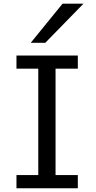

<svg xmlns="http://www.w3.org/2000/svg" viewBox="-20 -1011 516 1031"><path d="M397.9 -712.9V-642.1H278.3V-70.8H397.9V0H68.4V-70.8H185.5V-642.1H68.4V-712.9ZM428.2 -991.2 223.1 -781.2H145L315.9 -991.2Z"/></svg>

Font: Andika Basic
Style: Regular
Weight: 400
Designer: Annie Olsen & Victor Gaultney
Foundry: SIL International
Version: Version 1.000